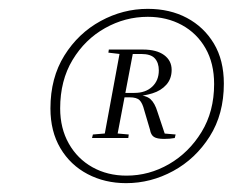

<svg xmlns="http://www.w3.org/2000/svg" viewBox="-20 -732 526 434"><path d="M188 -420 190 -428 226 -431H237L271 -428L270 -420ZM215 -420 252 -620H282L244 -420ZM259 -609 225 -613 226 -620H271L269 -610ZM266 -335Q317 -335 362 -361Q407 -387 435.5 -433.5Q464 -480 464 -542Q464 -589 444.5 -623Q425 -657 391 -675.5Q357 -694 314 -694Q263 -694 217.5 -668.5Q172 -643 144 -596.5Q116 -550 116 -487Q116 -442 135.5 -407.5Q155 -373 189 -354Q223 -335 266 -335ZM265 -318Q217 -318 178 -338.5Q139 -359 116.5 -397Q94 -435 94 -487Q94 -556 125.5 -606.5Q157 -657 207.5 -684.5Q258 -712 314 -712Q364 -712 402.5 -691.5Q441 -671 463.5 -633.5Q486 -596 486 -543Q486 -474 454 -423.5Q422 -373 371.5 -345.5Q321 -318 265 -318ZM351 -418Q335 -418 328 -422.5Q321 -427 319 -439L306 -483Q302 -499 295.5 -505.5Q289 -512 273 -512H246L247 -522H284Q309 -522 324 -536Q339 -550 339 -573Q339 -590 330 -600Q321 -610 299 -610H264L266 -620H303Q334 -620 351 -607.5Q368 -595 368 -574Q368 -554 356 -540.5Q344 -527 324.5 -521Q305 -515 283 -514L284 -518Q310 -517 320 -508Q330 -499 336 -479L354 -425L342 -431L377 -428L375 -420Q369 -419 363.5 -418.5Q358 -418 351 -418Z"/></svg>

Font: Source Serif 4 48pt Light
Style: Italic
Weight: 300
Italic angle: -12°
Designer: Frank Grießhammer
Foundry: Adobe Systems Incorporated
Version: Version 4.004;hotconv 1.0.116;makeotfexe 2.5.65601